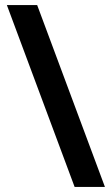

<svg xmlns="http://www.w3.org/2000/svg" viewBox="-20 -734 439 754"><path d="M126 -714 392 0H273L7 -714Z"/></svg>

Font: Noto Sans Adlam Unjoined SemiBold
Style: Regular
Weight: 600
Version: Version 3.001